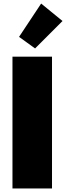

<svg xmlns="http://www.w3.org/2000/svg" viewBox="-20 -1058 371 1078"><path d="M272 -740V0H50V-740ZM177 -786 87 -851 211 -1038 331 -940Z"/></svg>

Font: Fz Poppins Black
Style: Regular
Weight: 900
Designer: Ninad Kale (Devanagari), Jonny Pinhorn (Latin)
Foundry: Indian Type Foundry
Version: Vit hóa bi Vntype.Com & FontZin.Com